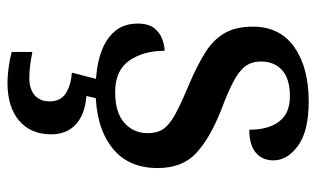

<svg xmlns="http://www.w3.org/2000/svg" viewBox="-182 -404 826 501"><g transform="rotate(90 230.5 -153.0)"><path d="M216 10Q131 10 86 -18.5Q41 -47 41 -99Q41 -128 53 -143Q65 -158 82 -164Q99 -170 112 -170Q112 -115 137.5 -78Q163 -41 220 -41Q273 -41 300 -65Q327 -89 327 -126Q327 -150 316.5 -166Q306 -182 279 -197Q252 -212 204 -232Q152 -254 117.5 -275.5Q83 -297 66 -326.5Q49 -356 49 -400Q49 -471 102.5 -508.5Q156 -546 244 -546Q322 -546 360 -518Q398 -490 398 -454Q398 -425 378 -408Q358 -391 318 -391Q318 -441 296.5 -469Q275 -497 231 -497Q185 -497 162.5 -476.5Q140 -456 140 -422Q140 -397 152.5 -380.5Q165 -364 192.5 -349.5Q220 -335 268 -317Q343 -287 380.5 -251Q418 -215 418 -152Q418 -73 363 -31.5Q308 10 216 10ZM195 240Q179 240 156 237Q133 234 115 229V175Q154 183 183 183Q212 183 228 169Q244 155 244 130Q244 101 222.5 87.5Q201 74 169 72L190 -9H240L230 34Q279 38 304.5 62Q330 86 330 126Q330 179 294.5 209.5Q259 240 195 240Z"/></g></svg>

Font: Noto Serif Toto Medium
Style: Regular
Weight: 500
Designer: Monotype Design Team
Foundry: Monotype Imaging Inc.
Version: Version 2.001; ttfautohint (v1.8.4.7-5d5b)